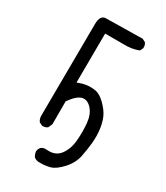

<svg xmlns="http://www.w3.org/2000/svg" viewBox="-216 -861 932 1075"><g transform="rotate(30 250.0 -323.5)"><path d="M214.8 121.1Q199.2 119.1 187.5 109.4Q177.7 93.8 175.8 76.2Q177.7 60.5 187.5 48.8Q201.2 37.1 222.7 39.1Q280.3 44.9 309.6 5.9Q338.9 -33.2 343.8 -90.3Q348.6 -147.5 343.8 -201.2Q338.9 -254.9 311.5 -286.1Q284.2 -317.4 252.4 -311.5Q220.7 -305.7 179.7 -249V-100.6L168 -74.2Q154.3 -62.5 132.8 -64.5L113.3 -74.2Q101.6 -89.8 101.6 -110.4L105.5 -710.9Q107.4 -759.8 138.7 -763.7L377.9 -767.6L397.5 -757.8Q409.2 -744.1 407.2 -722.7L397.5 -703.1Q354.5 -685.5 301.8 -687.5H181.6L179.7 -370.1Q209 -381.8 235.4 -385.7Q261.7 -389.6 292.5 -384.8Q323.2 -379.9 357.4 -345.7Q391.6 -311.5 405.3 -279.3Q418.9 -247.1 423.8 -206.1Q428.7 -165 424.8 -122.6Q420.9 -80.1 411.1 -30.3Q401.4 19.5 362.3 62.5Q323.2 105.5 288.6 114.3Q253.9 123 214.8 121.1Z"/></g></svg>

Font: NaikaiFont
Style: Regular
Weight: 400
Version: Version 1.67